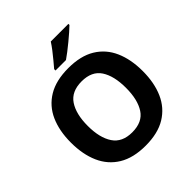

<svg xmlns="http://www.w3.org/2000/svg" viewBox="-245 -1105 1287 1287"><g transform="rotate(-45 398.0 -462.0)"><path d="M738 -358Q738 -247 701.5 -164.5Q665 -82 590 -36Q515 10 398 10Q282 10 206.5 -36Q131 -82 94.5 -165Q58 -248 58 -359Q58 -470 94.5 -552Q131 -634 206.5 -679.5Q282 -725 399 -725Q515 -725 590 -679.5Q665 -634 701.5 -551.5Q738 -469 738 -358ZM217 -358Q217 -246 260 -181.5Q303 -117 398 -117Q495 -117 537 -181.5Q579 -246 579 -358Q579 -471 537 -535Q495 -599 399 -599Q303 -599 260 -535Q217 -471 217 -358ZM609 -924Q595 -910 572 -890Q549 -870 522.5 -848Q496 -826 470.5 -806.5Q445 -787 426 -774H327V-787Q343 -806 364.5 -831.5Q386 -857 407 -884.5Q428 -912 442 -934H609Z"/></g></svg>

Font: Noto Sans Ol Chiki
Style: Bold
Weight: 700
Designer: Monotype Design Team, Lewis McGuffie
Foundry: Monotype Imaging Inc.
Version: Version 2.003; ttfautohint (v1.8.4.7-5d5b)